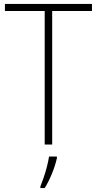

<svg xmlns="http://www.w3.org/2000/svg" viewBox="-20 -734 493 975"><path d="M245 0H207V-678H5V-714H447V-678H245ZM269 69Q261 105 244.5 146Q228 187 207 221H185V213Q192 196 201.5 168.5Q211 141 218.5 111.5Q226 82 229 61H269Z"/></svg>

Font: Noto Sans Gurmukhi SemiCondensed ExtraLight
Style: Regular
Weight: 200
Width: 4
Designer: Jelle Bosma - Monotype Design Team
Foundry: Monotype Imaging Inc.
Version: Version 2.004; ttfautohint (v1.8.4.7-5d5b)